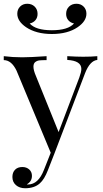

<svg xmlns="http://www.w3.org/2000/svg" viewBox="-24 -814 548 1022"><path d="M418 -512Q462 -512 494 -515V-495Q455 -491 429 -425L265 5L231 92Q212 141 188 162Q159 188 110 188Q80 188 61 171.5Q42 155 42 128Q42 104 56 89.5Q70 75 95 75Q117 75 131.5 88Q146 101 146 122Q146 152 119 167Q120 168 125 168Q180 168 210 90L246 -1L64 -438Q37 -494 -4 -494V-515Q43 -509 94 -509Q137 -509 224 -515V-494Q197 -494 185 -492.5Q173 -491 163.5 -483.5Q154 -476 154 -459Q154 -440 167 -410L288 -111L398 -401Q409 -431 409 -447Q409 -491 334 -495V-515Q386 -512 418 -512ZM436 -741Q436 -701 389 -669Q336 -633 252 -633Q169 -633 115 -669Q68 -701 68 -741Q68 -764 83 -779Q98 -794 121 -794Q145 -794 160.5 -779Q176 -764 176 -740Q176 -720 164.5 -706.5Q153 -693 134 -689Q166 -653 252 -653Q338 -653 370 -689Q351 -693 339.5 -706.5Q328 -720 328 -740Q328 -764 343.5 -779Q359 -794 383 -794Q406 -794 421 -779Q436 -764 436 -741Z"/></svg>

Font: Playfair Display
Style: Regular
Weight: 400
Designer: Claus Eggers S?rensen
Foundry: Claus Eggers S?rensen
Version: Version 1.003